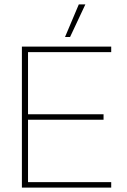

<svg xmlns="http://www.w3.org/2000/svg" viewBox="-20 -857 578 877"><path d="M277 -688 340 -837H370L300 -688ZM80 0V-644H488V-619H108V-335H453V-310H108V-25H488V0Z"/></svg>

Font: Kanit Thin
Style: Regular
Weight: 250
Designer: Katatrad Team
Foundry: CadsonDemak
Version: Version 2.000; ttfautohint (v1.8.3)